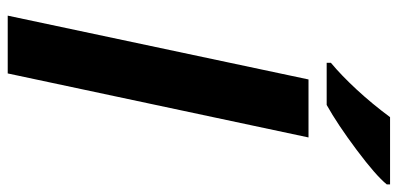

<svg xmlns="http://www.w3.org/2000/svg" viewBox="-280 -726 1006 485"><g transform="rotate(90 222.5 -483.0)"><path d="M180.2 -759.8H326.7L165 0H19ZM275.4 -965.8H445.3V-957.5Q423.3 -930.2 358.4 -881.6Q293.5 -833 244.6 -805.7H138.2V-816.4Q168.9 -841.8 205.6 -881.3Q242.2 -920.9 275.4 -965.8Z"/></g></svg>

Font: Viking Open Sans
Style: Bold Italic
Weight: 700
Italic angle: -12°
Foundry: Ascender Corporation
Version: Version 2.000